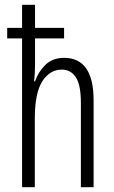

<svg xmlns="http://www.w3.org/2000/svg" viewBox="-20 -780 476 800"><path d="M126 -760V-664H247V-620H126V-511Q126 -472 122 -441H126Q139 -480 169 -509.5Q199 -539 247 -539Q370 -539 370 -362V0H317V-351Q317 -426 296 -458Q275 -490 237 -490Q188 -490 156.5 -441.5Q125 -393 125 -285V0H72V-620H10V-664H72V-760Z"/></svg>

Font: Noto Sans Thai ExtCond Light
Style: Regular
Weight: 300
Width: 2
Designer: Monotype Design Team
Foundry: Monotype Imaging Inc.
Version: Version 2.002; ttfautohint (v1.8.4.7-5d5b)